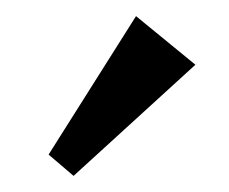

<svg xmlns="http://www.w3.org/2000/svg" viewBox="-20 -827 283 237"><path d="M40 -609.9ZM147.9 -807.1 221.2 -747.1 70.8 -609.9 40 -636.2Z"/></svg>

Font: Pfennig
Style: Bold
Weight: 700
Version: Version 20120410 ; ttfautohint (v0.8)